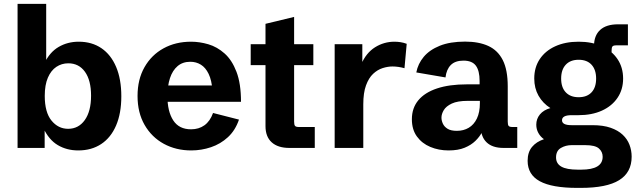

<svg xmlns="http://www.w3.org/2000/svg" viewBox="-20 -752 3256 976"><path d="M377.9 12.7Q319.3 12.7 273.7 -14.4Q228 -41.5 199.7 -102.5L207 -103.5V0H69.3V-732.4H214.8V-421.4L205.1 -429.2Q232.4 -486.8 278.1 -513.4Q323.7 -540 380.4 -540Q446.8 -540 495.4 -507.1Q543.9 -474.1 570.3 -411.9Q596.7 -349.6 596.7 -262.7Q596.7 -175.8 570.1 -114Q543.5 -52.2 494.4 -19.8Q445.3 12.7 377.9 12.7ZM326.2 -97.2Q379.4 -97.2 411.1 -141.8Q442.9 -186.5 442.9 -265.6Q442.9 -343.8 411.9 -387Q380.9 -430.2 327.1 -430.2Q293.5 -430.2 266.4 -412.1Q239.3 -394 223.4 -357.2Q207.5 -320.3 207.5 -264.6Q207.5 -181.2 241.7 -139.2Q275.9 -97.2 326.2 -97.2Z M952.1 12.7Q874.5 12.7 812.7 -21Q751 -54.7 715.1 -116.9Q679.2 -179.2 679.2 -264.2Q679.2 -348.6 714.6 -410.6Q750 -472.7 811.3 -506.3Q872.6 -540 951.2 -540Q994.6 -540 1039.3 -526.9Q1084 -513.7 1121.6 -480.2Q1159.2 -446.8 1182.1 -387Q1205.1 -327.1 1205.1 -234.4H772.5V-317.4H1075.2L1060.1 -291.5Q1056.2 -344.2 1040.5 -376.5Q1024.9 -408.7 1001 -423.3Q977.1 -438 947.3 -438Q908.7 -438 882.8 -416Q856.9 -394 844 -354.7Q831.1 -315.4 831.1 -263.7Q831.1 -185.5 860.6 -140.1Q890.1 -94.7 951.2 -94.7Q990.7 -94.7 1019.3 -115.2Q1047.9 -135.7 1063 -177.7L1194.8 -144Q1176.3 -89.4 1138.7 -54.7Q1101.1 -20 1052.5 -3.7Q1003.9 12.7 952.1 12.7Z M1451.2 0Q1392.6 0 1361.1 -28.6Q1329.6 -57.1 1329.6 -110.8V-420.9H1254.4V-527.3H1329.6V-630.9L1475.1 -666V-527.3H1572.8V-420.9H1475.1V-133.8Q1475.1 -117.7 1479.7 -112.1Q1484.4 -106.4 1499.5 -106.4H1580.1V0Z M1681.2 0V-527.3H1821.8V-408.7L1815.9 -424.3Q1840.8 -482.9 1886.2 -511.5Q1931.6 -540 1985.4 -540Q2000.5 -540 2016.1 -537.6Q2031.7 -535.2 2047.4 -529.3L2036.1 -405.3Q2004.4 -414.1 1975.1 -414.1Q1951.2 -414.1 1925 -405.8Q1898.9 -397.5 1876.7 -376.7Q1854.5 -356 1840.6 -318.1Q1826.7 -280.3 1826.7 -221.7V0Z M2260.3 12.7Q2210 12.7 2167.5 -5.1Q2125 -22.9 2099.4 -58.1Q2073.7 -93.3 2073.7 -146Q2073.7 -202.6 2106.4 -242.2Q2139.2 -281.7 2201.7 -302.5Q2264.2 -323.2 2352.5 -323.2H2426.8L2418 -310.1V-340.3Q2418 -392.6 2398.9 -418.2Q2379.9 -443.8 2335.9 -443.8Q2293.9 -443.8 2271.7 -421.6Q2249.5 -399.4 2244.6 -358.4L2096.2 -383.8Q2104.5 -427.7 2134 -463.1Q2163.6 -498.5 2215.8 -519.5Q2268.1 -540.5 2344.2 -540.5Q2414.1 -540.5 2462.4 -518.3Q2510.7 -496.1 2535.9 -446.3Q2561 -396.5 2561 -313V-133.8Q2561 -117.2 2565.7 -111.8Q2570.3 -106.4 2585.4 -106.4H2609.4V0H2540Q2482.9 0 2453.4 -28.6Q2423.8 -57.1 2423.8 -110.8V-135.7L2449.2 -126Q2442.9 -105 2430.7 -81.1Q2418.5 -57.1 2396.7 -35.9Q2375 -14.6 2341.8 -1Q2308.6 12.7 2260.3 12.7ZM2302.2 -86.9Q2336.4 -86.9 2362.8 -102.5Q2389.2 -118.2 2404.3 -149.7Q2419.4 -181.2 2419.4 -228V-239.3H2357.9Q2305.7 -239.3 2276.6 -225.6Q2247.6 -211.9 2235.8 -192.1Q2224.1 -172.4 2224.1 -153.8Q2224.1 -139.2 2231.2 -123.5Q2238.3 -107.9 2255.1 -97.4Q2272 -86.9 2302.2 -86.9Z M2913.6 203.1Q2786.1 203.1 2724.1 169.4Q2662.1 135.7 2662.1 65.4Q2662.1 22 2684.3 -4.9Q2706.5 -31.7 2745.1 -44.4Q2727.1 -57.1 2716.6 -76.2Q2706.1 -95.2 2706.1 -118.2Q2706.1 -147.9 2724.6 -170.4Q2743.2 -192.9 2777.8 -202.6Q2739.3 -227.1 2717.5 -265.4Q2695.8 -303.7 2695.8 -353Q2695.8 -409.7 2723.9 -451.7Q2752 -493.7 2802.7 -516.8Q2853.5 -540 2921.4 -540Q2989.3 -540 3040 -516.8Q3090.8 -493.7 3119.1 -451.4Q3147.5 -409.2 3147.5 -352.5Q3147.5 -296.9 3119.1 -254.9Q3090.8 -212.9 3039.8 -189.7Q2988.8 -166.5 2920.4 -166.5H2885.3Q2836.9 -166.5 2836.9 -140.6Q2836.9 -115.7 2885.3 -115.7H2991.7Q3046.4 -115.7 3084 -102.5Q3121.6 -89.4 3145.3 -67.1Q3168.9 -44.9 3179.9 -16.1Q3190.9 12.7 3190.9 44.4Q3190.9 124.5 3127.4 163.8Q3064 203.1 2932.6 203.1ZM2917 110.4H2934.6Q3043.5 110.4 3043.5 44.9Q3043.5 19.5 3024.4 2.7Q3005.4 -14.2 2955.1 -14.2H2885.7Q2855.5 -14.2 2831.1 0.2Q2806.6 14.6 2806.6 48.3Q2806.6 79.6 2833.5 95Q2860.4 110.4 2917 110.4ZM2921.4 -257.8Q2963.9 -257.8 2987.1 -282.7Q3010.3 -307.6 3010.3 -352.5Q3010.3 -397.5 2987.1 -422.9Q2963.9 -448.2 2921.4 -448.2Q2879.4 -448.2 2856 -423.1Q2832.5 -397.9 2832.5 -352.5Q2832.5 -307.6 2856 -282.7Q2879.4 -257.8 2921.4 -257.8ZM2999.5 -464.4V-517.6Q2999.5 -571.3 3030.8 -599.9Q3062 -628.4 3121.6 -628.4H3171.9V-521.5H3113.3Q3098.1 -521.5 3093.5 -516.1Q3088.9 -510.7 3088.9 -494.6V-464.4Z"/></svg>

Font: Schibsted Grotesk
Style: Bold
Weight: 700
Designer: Bakken & Baeck AS, Henrik Kongsvoll
Foundry: Schibsted ASA
Version: Version 1.100;gftools[0.9.25]